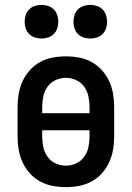

<svg xmlns="http://www.w3.org/2000/svg" viewBox="-20 -759 540 787"><path d="M250 8Q223 8 196 3Q169 -2 145 -15Q121 -28 102.5 -48.5Q84 -69 72.5 -94Q61 -119 56.5 -146Q52 -173 52 -200V-320Q52 -347 56.5 -374Q61 -401 72.5 -426Q84 -451 102.5 -471.5Q121 -492 145 -505Q169 -518 196 -523Q223 -528 250 -528Q277 -528 304 -523Q331 -518 355 -505Q379 -492 397.5 -471.5Q416 -451 427.5 -426Q439 -401 443.5 -374Q448 -347 448 -320V-200Q448 -173 443.5 -146Q439 -119 427.5 -94Q416 -69 397.5 -48.5Q379 -28 355 -15Q331 -2 304 3Q277 8 250 8ZM153 -295H347V-320Q347 -342 342.5 -363.5Q338 -385 325.5 -403Q313 -421 292.5 -430.5Q272 -440 250 -440Q228 -440 207.5 -430.5Q187 -421 174.5 -403Q162 -385 157.5 -363.5Q153 -342 153 -320ZM250 -80Q272 -80 292.5 -89.5Q313 -99 325.5 -117Q338 -135 342.5 -156.5Q347 -178 347 -200V-225H153V-200Q153 -178 157.5 -156.5Q162 -135 174.5 -117Q187 -99 207.5 -89.5Q228 -80 250 -80ZM350 -601Q336 -601 322.5 -605.5Q309 -610 299.5 -619.5Q290 -629 285.5 -642.5Q281 -656 281 -670Q281 -684 285.5 -697.5Q290 -711 299.5 -720.5Q309 -730 322.5 -734.5Q336 -739 350 -739Q364 -739 377.5 -734.5Q391 -730 400.5 -720.5Q410 -711 414.5 -697.5Q419 -684 419 -670Q419 -656 414.5 -642.5Q410 -629 400.5 -619.5Q391 -610 377.5 -605.5Q364 -601 350 -601ZM150 -601Q136 -601 122.5 -605.5Q109 -610 99.5 -619.5Q90 -629 85.5 -642.5Q81 -656 81 -670Q81 -684 85.5 -697.5Q90 -711 99.5 -720.5Q109 -730 122.5 -734.5Q136 -739 150 -739Q164 -739 177.5 -734.5Q191 -730 200.5 -720.5Q210 -711 214.5 -697.5Q219 -684 219 -670Q219 -656 214.5 -642.5Q210 -629 200.5 -619.5Q191 -610 177.5 -605.5Q164 -601 150 -601Z"/></svg>

Font: Iosevka Curly Semibold
Style: Regular
Weight: 600
Monospace: yes
Designer: Belleve Invis
Foundry: Belleve Invis
Version: Version 22.1.2; ttfautohint (v1.8.4)